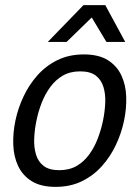

<svg xmlns="http://www.w3.org/2000/svg" viewBox="-20 -720 543 748"><path d="M40 -250Q50 -298 71.6 -344Q93.2 -390 126.2 -427Q159.3 -464 204.2 -486Q249.2 -508 306.7 -508Q364.2 -508 399.6 -486Q435 -464 452.5 -427Q470 -390 471.7 -344Q473.3 -298 463.3 -250Q453.3 -202 431.8 -156Q410.2 -110 377.1 -73Q344 -36 299.1 -14Q254.2 8 196.7 8Q139.2 8 103.8 -14Q68.3 -36 50.8 -73Q33.3 -110 31.7 -156Q30 -202 40 -250ZM122 -250Q114.7 -214.7 113.2 -180.2Q111.8 -145.8 120.3 -117.8Q128.8 -89.7 150.4 -73.3Q172 -57 210.8 -57Q249.7 -57 278.2 -73.3Q306.7 -89.7 327.2 -117.8Q347.7 -145.8 360.8 -180.2Q374 -214.7 381.3 -250Q388.5 -285.3 390 -319.2Q391.5 -353.2 383 -381.2Q374.5 -409.3 352.9 -425.7Q331.3 -442 292.5 -442Q253.7 -442 225.2 -425.7Q196.7 -409.3 176.1 -381.2Q155.5 -353.2 142.3 -319.2Q129.2 -285.3 122 -250ZM308.5 -700H390.2L467.8 -556.7H394.5ZM386.8 -700 239.5 -556.7H166.2L305.2 -700Z"/></svg>

Font: Epunda Sans Light
Style: Italic
Weight: 300
Italic angle: -12.0243°
Designer: Simon Atzbach
Foundry: typofactur
Version: Version 2.204